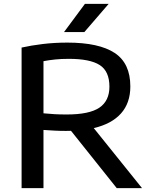

<svg xmlns="http://www.w3.org/2000/svg" viewBox="-20 -967 778 987"><path d="M91 0V-722.5Q140 -733.5 200.2 -740.8Q260.5 -748 326 -748Q488.5 -748 569.2 -695Q650 -642 650 -522.5Q650 -437.5 602 -383.8Q554 -330 462 -308.5L710 0H580L345 -294.5Q332.5 -294 319 -294Q287 -294 260.2 -295.5Q233.5 -297 203.5 -299V0ZM323.5 -378.5Q439 -378.5 490.8 -413.5Q542.5 -448.5 542.5 -521.5Q542.5 -600.5 492.8 -632.5Q443 -664.5 334 -664.5Q293.5 -664.5 263 -661.2Q232.5 -658 203.5 -652.5V-384.5Q235.5 -381.5 261.2 -380Q287 -378.5 323.5 -378.5ZM309 -802 416.5 -947H538.5L413.5 -802Z"/></svg>

Font: Encode Sans Exp Md
Style: Regular
Weight: 500
Width: 7
Designer: Multiple Designers
Foundry: Impallari Type
Version: Version 3.002; ttfautohint (v1.8.3) -l 8 -r 50 -G 200 -x 14 